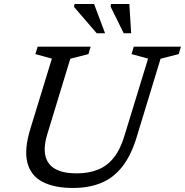

<svg xmlns="http://www.w3.org/2000/svg" viewBox="-20 -923 918 953"><path d="M215.5 -259.5Q195 -193 205.5 -149.2Q216 -105.5 255 -84Q294 -62.5 360 -62.5Q420 -62.5 465.8 -80.8Q511.5 -99 544.2 -139.8Q577 -180.5 597.5 -248.5L715 -632L633 -654.5L644 -691.5H878L867 -654.5L777 -631.5L659.5 -246Q632 -154 588.5 -97.8Q545 -41.5 484 -15.8Q423 10 342 10Q250 10 191.5 -20.2Q133 -50.5 116 -115Q99 -179.5 130.5 -283L237.5 -632L155.5 -654.5L167 -691.5H430L419 -654.5L329 -631.5ZM501.5 -758H460L347.5 -888.5L350 -903H447ZM631 -758H594L529 -890L531 -903H622Z"/></svg>

Font: Newsreader 11pt
Style: Italic
Weight: 400
Italic angle: -17°
Version: Version 1.003